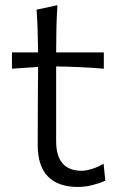

<svg xmlns="http://www.w3.org/2000/svg" viewBox="-20 -722 464 753"><path d="M285.2 11.2Q208.5 11.2 168.2 -29.5Q127.9 -70.3 127.9 -154.3Q127.9 -240.2 128.4 -319.6Q128.9 -398.9 129.4 -459.5L26.9 -452.6V-516.6H129.4Q128.9 -561.5 127.7 -601.3Q126.5 -641.1 123.5 -684.1L205.1 -701.7Q202.1 -649.9 201.2 -608.6Q200.2 -567.4 200.2 -516.6H387.2V-452.6Q340.8 -456.5 293.5 -458.7Q246.1 -460.9 200.2 -461.4V-168.5Q200.2 -52.2 300.8 -52.2Q317.4 -52.2 342.3 -60.1Q367.2 -67.9 386.2 -80.1L393.1 -13.7Q377.9 -5.9 346.9 2.7Q315.9 11.2 285.2 11.2Z"/></svg>

Font: Pinar Regular
Style: Regular
Weight: 400
Designer: Amin Abedi
Version: Version 3.000